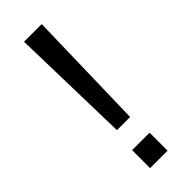

<svg xmlns="http://www.w3.org/2000/svg" viewBox="-231 -714 740 740"><g transform="rotate(-45 139.0 -344.0)"><path d="M187 -688 174.8 -193.8H103L90.8 -688ZM185.1 0H89.8V-98.1H185.1Z"/></g></svg>

Font: Libra Sans Modern
Style: Regular
Weight: 400
Foundry: Stefan Peev, Context Ltd
Version: Version 1.000